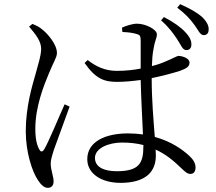

<svg xmlns="http://www.w3.org/2000/svg" viewBox="-20 -853 1040 924"><path d="M875 -612C888 -611 900 -618 901 -636C902 -656 894 -675 871 -699C849 -723 816 -746 769 -771L755 -755C793 -722 814 -692 832 -665C851 -637 858 -613 875 -612ZM210 51C228 51 238 39 238 20C238 -4 224 -35 224 -66C224 -82 230 -103 240 -134C253 -171 296 -287 315 -340L291 -351C268 -301 213 -167 192 -133C183 -120 175 -122 169 -134C158 -154 150 -182 150 -234C150 -339 191 -442 215 -499C239 -558 254 -577 254 -598C254 -641 207 -692 187 -708C169 -724 159 -728 136 -738L120 -725C155 -684 179 -652 178 -616C177 -583 165 -548 152 -500C135 -440 104 -340 104 -221C104 -120 135 -27 162 13C176 35 192 51 210 51ZM959 -684C973 -683 984 -692 984 -709C986 -728 976 -748 952 -772C927 -793 896 -811 847 -833L833 -816C874 -785 895 -761 915 -734C934 -709 942 -685 959 -684ZM544 -459C581 -459 619 -463 657 -468C659 -382 665 -277 668 -206C646 -209 622 -211 596 -211C488 -211 400 -172 400 -87C400 -15 471 27 560 27C683 27 730 -28 730 -104L729 -133C776 -112 814 -81 850 -46C869 -28 881 -16 896 -16C913 -16 921 -28 921 -48C921 -67 910 -86 890 -104C859 -132 806 -172 725 -194C719 -271 710 -373 710 -477C768 -489 818 -503 846 -512C879 -524 892 -533 892 -552C892 -572 860 -583 840 -584C831 -584 818 -574 776 -557C761 -550 739 -542 711 -535C712 -567 714 -595 719 -618C726 -662 735 -668 735 -688C735 -711 682 -739 639 -739C618 -739 587 -729 567 -720L569 -699C596 -698 620 -695 639 -689C653 -685 657 -680 657 -657V-523C622 -516 583 -512 542 -512C485 -512 442 -533 402 -564L387 -550C441 -473 482 -459 544 -459ZM670 -155V-150C670 -69 651 -29 542 -29C482 -29 437 -48 437 -93C437 -141 505 -167 567 -167C605 -167 639 -163 670 -155Z"/></svg>

Font: Source Han Serif CN
Style: Regular
Weight: 400
Designer: Ryoko NISHIZUKA 西塚涼子 (kana & ideographs); Frank Grießhammer (Latin, Greek & Cyrillic); Wenlong ZHANG 张文龙 (bopomofo); San
Foundry: Adobe
Version: Version 2.003;hotconv 1.1.1;makeotfexe 2.6.0